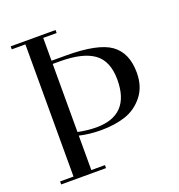

<svg xmlns="http://www.w3.org/2000/svg" viewBox="-126 -795 840 901"><g transform="rotate(-20 294.0 -345.0)"><path d="M94 -675H26V-690H250V-675H183V-561H254Q414 -561 477 -516Q540 -471 540 -372Q540 -302 503 -256Q466 -210 412.5 -192.5Q359 -175 291 -175Q234 -175 183 -187V-15H251V0H27V-15H94ZM218 -545H183V-205Q233 -195 274 -195Q443 -195 443 -372Q443 -465 388 -505Q333 -545 218 -545Z"/></g></svg>

Font: Elsie Swash Caps
Style: Regular
Weight: 400
Designer: Alejandro Inler
Foundry: Alejandro Inler
Version: 1.001